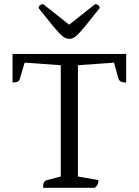

<svg xmlns="http://www.w3.org/2000/svg" viewBox="-20 -899 663 919"><path d="M186 0Q186 -16 190 -25Q194 -34 202 -36L286 -58L271 -38V-599L282 -586L87 -600L101 -609L75 -522Q73 -513 65 -508.5Q57 -504 40 -504V-641H584V-504Q568 -504 559 -508.5Q550 -513 547 -522L523 -609L537 -600L342 -586L353 -599V-39L337 -57L451 -37Q451 -24 447.5 -16Q444 -8 433 0ZM312 -713Q301 -713 291 -718Q281 -723 266.5 -737.5Q252 -752 228 -781.5Q204 -811 165 -860Q165 -868 171 -873.5Q177 -879 187 -879L322 -772H300L435 -879Q446 -879 451.5 -873.5Q457 -868 457 -860Q418 -811 394 -781.5Q370 -752 356 -737.5Q342 -723 332 -718Q322 -713 312 -713Z"/></svg>

Font: Petrona
Style: Regular
Weight: 400
Designer: Ringo R. Seeber
Foundry: Ringo R. Seeber
Version: Version 2.001; ttfautohint (v1.8.3)